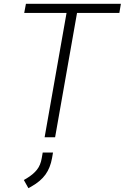

<svg xmlns="http://www.w3.org/2000/svg" viewBox="-20 -720 654 1007"><path d="M329 -652H107L116 -700H614L606 -652H384L269 0H214ZM105 224 119 216Q154 195 173.5 170.5Q193 146 199 109L204 80H258L253 109Q244 160 218.5 195.5Q193 231 145 258L129 267Z"/></svg>

Font: Bai Jamjuree Light
Style: Italic
Weight: 300
Italic angle: -10°
Version: Version 1.000; ttfautohint (v1.6)